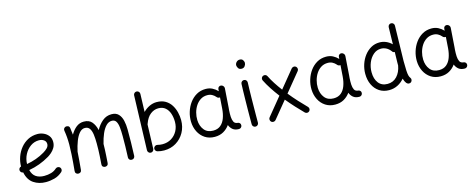

<svg xmlns="http://www.w3.org/2000/svg" viewBox="-35 -1449 5403 2188"><g transform="rotate(-15 2666.5 -355.5)"><path d="M506.3 -36.6Q463.4 2 412.1 15.6Q360.8 29.3 310.1 29.3Q228.5 29.3 167 -12Q105.5 -53.2 86.9 -144.5Q73.2 -145 63.5 -154.8Q53.7 -164.6 52.7 -178.2Q51.8 -191.9 59.8 -202.6Q67.9 -213.4 80.6 -216.3Q81.1 -273.4 100.6 -328.6Q120.1 -383.8 156.2 -428.2Q192.4 -472.7 242.9 -499Q293.5 -525.4 355.5 -525.4Q391.1 -525.4 426 -510.5Q460.9 -495.6 484.1 -466.1Q507.3 -436.5 507.3 -393.1Q507.3 -354.5 489.5 -324.7Q471.7 -294.9 447.8 -274.7Q423.8 -254.4 405.8 -243.7Q290 -174.8 160.6 -152.8Q174.3 -95.7 213.1 -69.8Q252 -43.9 310.1 -43.9Q353.5 -43.9 391.4 -54.9Q429.2 -65.9 456.5 -91.3Q467.8 -101.1 483.2 -100.6Q498.5 -100.1 508.8 -88.9Q518.6 -77.6 518.1 -62.3Q517.6 -46.9 506.3 -36.6ZM353.5 -452.1Q298.8 -452.1 254.2 -420.7Q209.5 -389.2 182.4 -337.6Q155.3 -286.1 153.8 -225.6Q210.9 -235.4 264.6 -254.6Q318.4 -273.9 365.7 -302.2Q396 -319.8 416 -340.6Q436 -361.3 436 -387.7Q436 -417.5 411.9 -434.8Q387.7 -452.1 353.5 -452.1Z M656.7 -7.3Q662.1 -63 665.8 -109.4Q669.4 -155.8 671.9 -195.3Q671.9 -199.2 672.4 -203.6Q676.3 -267.1 676.3 -315.9Q676.3 -363.3 673.1 -403.1Q669.9 -442.9 663.1 -482.9Q660.6 -500 669.4 -510.3Q678.2 -520.5 690.4 -523.4Q704.6 -526.4 718.5 -519.8Q732.4 -513.2 735.4 -494.6Q742.2 -452.6 745.6 -413.6Q773.9 -463.4 812.7 -494.4Q851.6 -525.4 902.3 -525.4Q965.3 -525.4 997.6 -486.3Q1029.8 -447.3 1043 -387.7Q1075.7 -447.8 1121.8 -486.3Q1168 -524.9 1229 -524.9Q1282.7 -524.9 1311.5 -494.1Q1340.3 -463.4 1351.6 -414.3Q1362.8 -365.2 1362.8 -310.5Q1362.8 -234.4 1362.1 -157.7Q1361.3 -81.1 1357.4 0.5Q1356.9 14.6 1346.9 25.4Q1336.9 36.1 1319.8 36.1Q1302.2 36.1 1292.7 25.4Q1283.2 14.6 1283.7 0Q1287.1 -69.8 1288.1 -130.4Q1289.1 -190.9 1289.1 -251.5Q1289.1 -310.5 1284.2 -355.7Q1279.3 -400.9 1263.2 -426.3Q1247.1 -451.7 1213.9 -451.7Q1175.8 -451.7 1145.5 -420.7Q1115.2 -389.6 1092.8 -337.4Q1070.3 -285.2 1055.2 -221.2Q1054.7 -185.5 1053.5 -155Q1052.2 -124.5 1050 -88.1Q1047.9 -51.8 1043.9 2.4Q1042.5 20 1030.5 28.1Q1018.6 36.1 1004.4 35.2Q990.7 34.2 980.2 24.9Q969.7 15.6 971.2 -2.4Q975.6 -61.5 977.8 -99.6Q980 -137.7 981 -170.7Q981.9 -203.6 981.9 -245.6Q981.9 -304.7 975.8 -351.3Q969.7 -397.9 951.2 -425Q932.6 -452.1 895 -452.1Q859.4 -452.1 831.1 -419.4Q802.7 -386.7 781.7 -332.3Q760.7 -277.8 746.6 -212.9Q744.1 -168.5 739.7 -116.2Q735.4 -64 729.5 -0.5Q727.5 17.1 715.1 24.9Q702.6 32.7 688.5 31.2Q675.3 30.3 665.3 20.3Q655.3 10.3 656.7 -7.3Z M1573.2 -701.2Q1588.4 -700.7 1598.6 -689.7Q1608.9 -678.7 1608.4 -663.6L1601.6 -452.1Q1635.3 -486.8 1676.8 -506.1Q1718.3 -525.4 1761.2 -525.4Q1822.8 -525.4 1865 -500Q1907.2 -474.6 1932.4 -434.1Q1957.5 -393.6 1968.8 -346.4Q1980 -299.3 1980 -255.9Q1980 -174.8 1944.1 -110.4Q1908.2 -45.9 1845.9 -8.3Q1783.7 29.3 1705.1 29.3Q1665 29.3 1627 19Q1612.8 15.1 1605 2Q1597.2 -11.2 1600.6 -25.4Q1604.5 -39.6 1617.9 -47.6Q1631.3 -55.7 1646 -51.8Q1673.8 -43.9 1705.1 -43.9Q1763.7 -43.9 1809.1 -71.5Q1854.5 -99.1 1880.6 -146.7Q1906.7 -194.3 1906.7 -253.9Q1906.7 -306.6 1891.8 -351.8Q1877 -397 1844.7 -424.6Q1812.5 -452.1 1761.2 -452.1Q1711.9 -452.1 1668.7 -418.7Q1625.5 -385.3 1600.6 -314.5Q1599.6 -309.6 1597.2 -305.2L1587.9 -21Q1587.4 -5.9 1576.4 4.6Q1565.4 15.1 1550.3 14.6Q1535.2 14.2 1524.7 2.9Q1514.2 -8.3 1514.6 -23.4L1535.2 -666Q1535.6 -681.2 1546.9 -691.4Q1558.1 -701.7 1573.2 -701.2Z M2590.3 14.6Q2545.4 14.6 2518.8 -6.8Q2492.2 -28.3 2479 -62.5Q2449.2 -20.5 2405.3 4.4Q2361.3 29.3 2302.7 29.3Q2236.8 29.3 2188.2 -2.4Q2139.6 -34.2 2112.5 -88.1Q2085.4 -142.1 2083.5 -207.5Q2082 -265.6 2099.4 -322Q2116.7 -378.4 2150.1 -424.3Q2183.6 -470.2 2231.4 -497.8Q2279.3 -525.4 2339.4 -525.4Q2382.8 -525.4 2417.2 -508.1Q2451.7 -490.7 2479.5 -461.4L2481.4 -486.3Q2482.4 -501.5 2493.9 -510.7Q2505.4 -520 2520.5 -517.6Q2535.2 -515.6 2545.7 -503.4Q2556.2 -491.2 2555.2 -476.6L2539.1 -248.5Q2538.1 -235.4 2536.6 -222.2Q2535.2 -202.6 2534.9 -181.4Q2534.7 -160.2 2535.6 -143.1Q2537.6 -108.9 2549.6 -84Q2561.5 -59.1 2600.1 -56.6Q2609.9 -54.2 2618.2 -46.1Q2626.5 -38.1 2627 -22Q2627 -6.8 2616.2 3.9Q2605.5 14.6 2590.3 14.6ZM2303.2 -43.9Q2356.9 -43.9 2391.1 -72.5Q2425.3 -101.1 2443.1 -149.7Q2460.9 -198.2 2465.3 -258.3L2474.6 -390.1Q2463.9 -388.2 2452.9 -392.6Q2441.9 -397 2435.5 -406.7Q2418.9 -426.3 2395 -439.2Q2371.1 -452.1 2339.4 -452.1Q2295.4 -452.1 2261 -430.7Q2226.6 -409.2 2203.1 -373.5Q2179.7 -337.9 2168 -294.4Q2156.2 -251 2157.7 -206.5Q2160.2 -136.7 2197.3 -90.3Q2234.4 -43.9 2303.2 -43.9Z M2747.1 -694.8Q2747.1 -714.8 2762.7 -731.4Q2778.3 -748 2801.8 -748Q2828.1 -748 2839.4 -730.2Q2850.6 -712.4 2850.6 -698.2Q2850.6 -679.2 2837.2 -660.4Q2823.7 -641.6 2799.3 -641.6Q2770 -641.6 2758.5 -661.4Q2747.1 -681.2 2747.1 -694.8ZM2789.6 -510.7Q2804.7 -510.3 2814.7 -499Q2824.7 -487.8 2824.2 -472.2Q2822.8 -438.5 2821.5 -390.1Q2820.3 -341.8 2819.6 -286.9Q2818.8 -231.9 2818.4 -177.7Q2817.9 -123.5 2817.6 -77.1Q2817.4 -30.8 2817.4 0Q2817.4 15.1 2806.6 25.9Q2795.9 36.6 2780.3 36.6Q2765.1 36.6 2754.4 25.9Q2743.7 15.1 2743.7 0Q2743.7 -30.8 2743.9 -77.4Q2744.1 -124 2744.6 -178.5Q2745.1 -232.9 2746.1 -288.1Q2747.1 -343.3 2748.3 -392.1Q2749.5 -440.9 2751 -476.1Q2752 -491.2 2763.2 -501.2Q2774.4 -511.2 2789.6 -510.7Z M2966.8 28.8Q2955.6 19 2953.9 3.7Q2952.1 -11.7 2961.4 -23.4L3133.8 -233.9Q3092.8 -287.6 3056.9 -342.5Q3021 -397.5 2994.1 -451.2Q2987.8 -464.8 2992.4 -479.2Q2997.1 -493.7 3010.7 -500Q3024.4 -506.8 3038.8 -502.2Q3053.2 -497.6 3059.6 -483.9Q3082.5 -437.5 3113.8 -388.9Q3145 -340.3 3181.6 -292L3349.6 -497.6Q3359.4 -508.8 3374.8 -510.7Q3390.1 -512.7 3401.9 -502.9Q3413.1 -493.7 3415 -478Q3417 -462.4 3407.2 -450.7L3228.5 -232.4Q3274.4 -175.3 3322.8 -122.6Q3371.1 -69.8 3415 -25.9Q3425.8 -15.1 3425.8 0Q3425.8 15.1 3415 25.9Q3404.3 36.6 3389.2 36.6Q3374 36.6 3363.3 25.9Q3320.3 -17.1 3273.4 -68.1Q3226.6 -119.1 3181.2 -174.3L3019 23.4Q3009.8 34.7 2994.1 36.4Q2978.5 38.1 2966.8 28.8Z M4011.7 14.6Q3966.8 14.6 3940.2 -6.8Q3913.6 -28.3 3900.4 -62.5Q3870.6 -20.5 3826.7 4.4Q3782.7 29.3 3724.1 29.3Q3658.2 29.3 3609.6 -2.4Q3561 -34.2 3533.9 -88.1Q3506.8 -142.1 3504.9 -207.5Q3503.4 -265.6 3520.8 -322Q3538.1 -378.4 3571.5 -424.3Q3605 -470.2 3652.8 -497.8Q3700.7 -525.4 3760.7 -525.4Q3804.2 -525.4 3838.6 -508.1Q3873 -490.7 3900.9 -461.4L3902.8 -486.3Q3903.8 -501.5 3915.3 -510.7Q3926.8 -520 3941.9 -517.6Q3956.5 -515.6 3967 -503.4Q3977.5 -491.2 3976.6 -476.6L3960.4 -248.5Q3959.5 -235.4 3958 -222.2Q3956.5 -202.6 3956.3 -181.4Q3956.1 -160.2 3957 -143.1Q3959 -108.9 3970.9 -84Q3982.9 -59.1 4021.5 -56.6Q4031.2 -54.2 4039.6 -46.1Q4047.9 -38.1 4048.3 -22Q4048.3 -6.8 4037.6 3.9Q4026.9 14.6 4011.7 14.6ZM3724.6 -43.9Q3778.3 -43.9 3812.5 -72.5Q3846.7 -101.1 3864.5 -149.7Q3882.3 -198.2 3886.7 -258.3L3896 -390.1Q3885.3 -388.2 3874.3 -392.6Q3863.3 -397 3856.9 -406.7Q3840.3 -426.3 3816.4 -439.2Q3792.5 -452.1 3760.7 -452.1Q3716.8 -452.1 3682.4 -430.7Q3647.9 -409.2 3624.5 -373.5Q3601.1 -337.9 3589.4 -294.4Q3577.6 -251 3579.1 -206.5Q3581.5 -136.7 3618.7 -90.3Q3655.8 -43.9 3724.6 -43.9Z M4390.1 -524.9Q4470.7 -524.9 4534.2 -464.4L4538.6 -665.5Q4539.1 -680.7 4550 -691.2Q4561 -701.7 4576.2 -701.2Q4591.3 -700.7 4601.8 -689.9Q4612.3 -679.2 4611.8 -664.1L4602.5 -249Q4602.5 -175.3 4605 -135Q4607.4 -94.7 4612.8 -75.7Q4618.2 -56.6 4627 -45.4Q4636.7 -33.7 4634.8 -18.3Q4632.8 -2.9 4621.6 6.8Q4609.9 16.1 4594.5 14.4Q4579.1 12.7 4569.3 1.5Q4549.3 -23.4 4540 -57.6Q4507.3 -17.6 4460.9 5.9Q4414.6 29.3 4359.4 29.3Q4293.5 29.3 4244.6 -3.2Q4195.8 -35.6 4169.2 -92Q4142.6 -148.4 4142.6 -220.7Q4142.6 -277.8 4160.6 -332.3Q4178.7 -386.7 4211.9 -430.2Q4245.1 -473.6 4290.3 -499.3Q4335.4 -524.9 4390.1 -524.9ZM4216.8 -219.7Q4216.8 -140.1 4254.2 -92Q4291.5 -43.9 4360.4 -43.9Q4427.7 -43.9 4471.7 -91.3Q4515.6 -138.7 4528.8 -213.4Q4528.8 -214.8 4529.3 -215.8Q4529.3 -224.1 4529.3 -232.7Q4529.3 -241.2 4529.3 -250L4532.2 -374Q4510.7 -374.5 4501.5 -392.1Q4479 -421.9 4450 -436.8Q4420.9 -451.7 4389.2 -451.7Q4337.9 -451.7 4299.1 -418.2Q4260.3 -384.8 4238.5 -331.8Q4216.8 -278.8 4216.8 -219.7Z M5254.9 14.6Q5210 14.6 5183.3 -6.8Q5156.7 -28.3 5143.6 -62.5Q5113.8 -20.5 5069.8 4.4Q5025.9 29.3 4967.3 29.3Q4901.4 29.3 4852.8 -2.4Q4804.2 -34.2 4777.1 -88.1Q4750 -142.1 4748 -207.5Q4746.6 -265.6 4763.9 -322Q4781.2 -378.4 4814.7 -424.3Q4848.1 -470.2 4896 -497.8Q4943.8 -525.4 5003.9 -525.4Q5047.4 -525.4 5081.8 -508.1Q5116.2 -490.7 5144 -461.4L5146 -486.3Q5147 -501.5 5158.4 -510.7Q5169.9 -520 5185.1 -517.6Q5199.7 -515.6 5210.2 -503.4Q5220.7 -491.2 5219.7 -476.6L5203.6 -248.5Q5202.6 -235.4 5201.2 -222.2Q5199.7 -202.6 5199.5 -181.4Q5199.2 -160.2 5200.2 -143.1Q5202.1 -108.9 5214.1 -84Q5226.1 -59.1 5264.6 -56.6Q5274.4 -54.2 5282.7 -46.1Q5291 -38.1 5291.5 -22Q5291.5 -6.8 5280.8 3.9Q5270 14.6 5254.9 14.6ZM4967.8 -43.9Q5021.5 -43.9 5055.7 -72.5Q5089.8 -101.1 5107.7 -149.7Q5125.5 -198.2 5129.9 -258.3L5139.2 -390.1Q5128.4 -388.2 5117.4 -392.6Q5106.4 -397 5100.1 -406.7Q5083.5 -426.3 5059.6 -439.2Q5035.6 -452.1 5003.9 -452.1Q4960 -452.1 4925.5 -430.7Q4891.1 -409.2 4867.7 -373.5Q4844.2 -337.9 4832.5 -294.4Q4820.8 -251 4822.3 -206.5Q4824.7 -136.7 4861.8 -90.3Q4898.9 -43.9 4967.8 -43.9Z"/></g></svg>

Font: Mikhak Regular
Style: Regular
Weight: 400
Designer: Amin Abedi
Version: Version 3.3